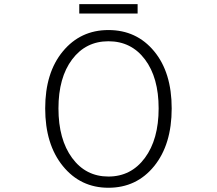

<svg xmlns="http://www.w3.org/2000/svg" viewBox="-20 -886 1040 919"><path d="M499 12.7Q365.2 12.7 280.8 -91.3Q196.3 -195.3 196.3 -367.2Q196.3 -538.1 280.8 -640.1Q365.2 -742.2 499 -742.2Q633.8 -742.2 717.8 -640.6Q801.8 -539.1 801.8 -367.2Q801.8 -194.3 717.8 -90.8Q633.8 12.7 499 12.7ZM739.3 -367.2Q739.3 -514.6 673.8 -601.6Q608.4 -688.5 499 -688.5Q390.6 -688.5 325.2 -601.6Q259.8 -514.6 259.8 -367.2Q259.8 -218.8 325.2 -129.9Q390.6 -41 499 -41Q607.4 -41 673.3 -129.9Q739.3 -218.8 739.3 -367.2ZM359.4 -821.3V-866.2H638.7V-821.3Z"/></svg>

Font: Gen Shin Gothic Monospace Light
Style: Regular
Weight: 300
Designer: [Source Han Sans]
Ryoko NISHIZUKA  (kana & ideographs); Paul D. Hunt (Latin, Greek & Cyrillic); Wenlong ZHANG  (bopomofo
Version: Version 1.002.20150607